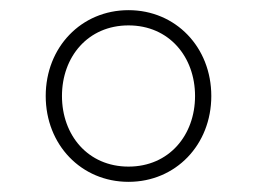

<svg xmlns="http://www.w3.org/2000/svg" viewBox="-20 -730 506 378"><path d="M233 -372C326 -372 396 -445 396 -541C396 -637 326 -710 233 -710C140 -710 70 -637 70 -541C70 -445 140 -372 233 -372ZM233 -402C153 -402 102 -464 102 -541C102 -618 153 -680 233 -680C313 -680 364 -618 364 -541C364 -464 313 -402 233 -402Z"/></svg>

Font: IBM Plex Devanagari ExtraLight
Style: Regular
Weight: 200
Designer: Mike Abbink, Paul van der Laan, Pieter van Rosmalen, Erin McLaughlin
Foundry: Bold Monday
Version: Version 1.0